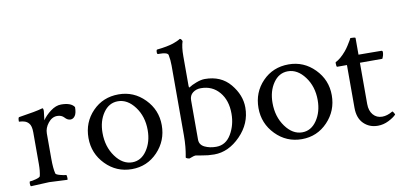

<svg xmlns="http://www.w3.org/2000/svg" viewBox="-66 -884 2293 1096"><g transform="rotate(-10 1080.5 -335.5)"><path d="M286.1 -426.8Q343.8 -426.8 362.3 -398.4Q362.3 -364.3 351.6 -348.6Q340.8 -333 325.2 -333Q307.6 -333 293 -349.6Q278.3 -366.2 252.9 -366.2Q222.7 -366.2 200.2 -337.9Q177.7 -309.6 177.7 -278.3V-131.8Q177.7 -75.2 185.5 -44.9Q187.5 -38.1 211.4 -31.7Q235.4 -25.4 245.1 -25.4Q248 -25.4 249 -13.7Q250 -2 248 2.9Q150.4 -2 142.6 -2Q136.7 -2 36.1 2.9Q32.2 -1 32.2 -13.2Q32.2 -25.4 36.1 -25.4Q47.9 -25.4 70.8 -31.7Q93.8 -38.1 95.7 -44.9Q102.5 -73.2 102.5 -113.3V-297.9Q102.5 -335.9 88.9 -350.6Q79.1 -362.3 64.9 -366.7Q50.8 -371.1 41.5 -371.1Q32.2 -371.1 32.2 -373Q32.2 -396.5 38.1 -397.5Q141.6 -413.1 172.9 -422.9Q173.8 -422.9 175.8 -423.3Q177.7 -423.8 177.7 -423.8Q181.6 -423.8 182.6 -415.5Q183.6 -407.2 182.6 -403.3L176.8 -354.5Q194.3 -380.9 225.1 -403.8Q255.9 -426.8 286.1 -426.8Z M608.4 -388.7Q556.6 -388.7 523.9 -341.3Q491.2 -293.9 491.2 -225.6Q491.2 -145.5 532.7 -88.4Q574.2 -31.2 629.9 -31.2Q681.6 -31.2 714.8 -80.1Q748 -128.9 748 -197.3Q748 -276.4 706.1 -332.5Q664.1 -388.7 608.4 -388.7ZM619.1 -426.8Q707 -426.8 769.5 -363.3Q832 -299.8 832 -210.9Q832 -121.1 771 -57.1Q710 6.8 621.1 6.8Q532.2 6.8 469.7 -57.1Q407.2 -121.1 407.2 -210.9Q407.2 -301.8 467.8 -364.3Q528.3 -426.8 619.1 -426.8Z M1119.1 -427.7Q1212.9 -427.7 1266.1 -363.8Q1319.3 -299.8 1319.3 -227.5Q1319.3 -134.8 1250.5 -64.5Q1181.6 5.9 1098.6 5.9Q1062.5 5.9 1029.8 -0.5Q997.1 -6.8 992.2 -6.8Q983.4 -6.8 970.2 -1.5Q957 3.9 955.1 3.9Q951.2 3.9 942.9 1Q934.6 -2 934.6 -5.9Q934.6 -6.8 937.5 -22Q940.4 -37.1 943.4 -66.4Q946.3 -95.7 946.3 -131.8V-536.1Q946.3 -569.3 940.4 -598.6Q935.5 -614.3 890.6 -614.3H881.8Q876 -614.3 876 -625Q876 -640.6 881.8 -640.6Q911.1 -643.6 936 -648.4Q960.9 -653.3 975.1 -658.2Q989.3 -663.1 999 -667.5Q1008.8 -671.9 1013.7 -674.8L1017.6 -677.7H1019.5Q1023.4 -677.7 1027.3 -672.4Q1031.2 -667 1032.2 -662.1Q1021.5 -630.9 1021.5 -577.1V-406.2Q1021.5 -395.5 1024.4 -395.5Q1025.4 -395.5 1027.3 -396.5Q1041 -406.2 1069.3 -417Q1097.7 -427.7 1119.1 -427.7ZM1087.9 -379.9Q1060.5 -379.9 1041 -364.7Q1021.5 -349.6 1021.5 -321.3V-93.8Q1021.5 -63.5 1050.3 -49.3Q1079.1 -35.2 1117.2 -35.2Q1172.9 -35.2 1204.1 -87.9Q1235.4 -140.6 1235.4 -207Q1235.4 -284.2 1194.8 -332Q1154.3 -379.9 1087.9 -379.9Z M1593.8 -388.7Q1542 -388.7 1509.3 -341.3Q1476.6 -293.9 1476.6 -225.6Q1476.6 -145.5 1518.1 -88.4Q1559.6 -31.2 1615.2 -31.2Q1667 -31.2 1700.2 -80.1Q1733.4 -128.9 1733.4 -197.3Q1733.4 -276.4 1691.4 -332.5Q1649.4 -388.7 1593.8 -388.7ZM1604.5 -426.8Q1692.4 -426.8 1754.9 -363.3Q1817.4 -299.8 1817.4 -210.9Q1817.4 -121.1 1756.3 -57.1Q1695.3 6.8 1606.4 6.8Q1517.6 6.8 1455.1 -57.1Q1392.6 -121.1 1392.6 -210.9Q1392.6 -301.8 1453.1 -364.3Q1513.7 -426.8 1604.5 -426.8Z M1932.6 -365.2H1876Q1871.1 -365.2 1871.1 -385.7Q1871.1 -391.6 1872.1 -392.6Q1900.4 -405.3 1933.6 -444.3Q1944.3 -457 1954.6 -473.1Q1964.8 -489.3 1971.7 -501Q1978.5 -512.7 1978.5 -513.7Q2007.8 -513.7 2007.8 -508.8V-412.1Q2033.2 -412.1 2085 -411.6Q2136.7 -411.1 2139.6 -411.1Q2147.5 -411.1 2147.5 -402.3Q2147.5 -384.8 2137.7 -365.2H2007.8V-126Q2007.8 -86.9 2027.8 -63.5Q2047.9 -40 2080.1 -40Q2109.4 -40 2140.6 -58.6Q2143.6 -60.5 2149.4 -50.3Q2155.3 -40 2154.3 -39.1Q2139.6 -23.4 2109.4 -8.3Q2079.1 6.8 2046.9 6.8Q1998 6.8 1965.3 -25.4Q1932.6 -57.6 1932.6 -117.2Z"/></g></svg>

Font: Crimson Text
Style: Regular
Weight: 400
Version: Version 0.13